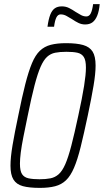

<svg xmlns="http://www.w3.org/2000/svg" viewBox="-20 -906 505 934"><path d="M174 8Q122 8 91 -0.5Q60 -9 45.5 -32.5Q31 -56 31 -100Q31 -140 41 -199.5Q51 -259 69 -344Q87 -434 103 -496.5Q119 -559 135.5 -598.5Q152 -638 174 -659Q196 -680 227 -688Q258 -696 301 -696Q353 -696 384.5 -687Q416 -678 430.5 -655Q445 -632 445 -587Q445 -548 435 -488.5Q425 -429 407 -344Q388 -254 372.5 -191.5Q357 -129 340 -89.5Q323 -50 301 -29Q279 -8 248 0Q217 8 174 8ZM172 -34Q203 -34 225.5 -38.5Q248 -43 265.5 -58.5Q283 -74 297.5 -107Q312 -140 327 -197.5Q342 -255 361 -344Q380 -431 389 -487.5Q398 -544 398 -577Q398 -613 387.5 -629Q377 -645 356.5 -649.5Q336 -654 303 -654Q271 -654 248.5 -649.5Q226 -645 209 -629.5Q192 -614 177.5 -581Q163 -548 148 -490.5Q133 -433 115 -344Q103 -286 94 -241Q85 -196 81 -164Q77 -132 77 -110Q77 -74 87.5 -58.5Q98 -43 119 -38.5Q140 -34 172 -34ZM211 -776Q216 -813 224.5 -834.5Q233 -856 246.5 -865.5Q260 -875 281 -875Q300 -875 316 -867Q332 -859 348 -848Q362 -839 374.5 -832.5Q387 -826 400 -826Q414 -826 421.5 -841Q429 -856 433 -886H465Q462 -852 453 -830Q444 -808 430 -797.5Q416 -787 394 -787Q377 -787 361.5 -794.5Q346 -802 330 -813Q317 -821 303.5 -828.5Q290 -836 275 -836Q262 -836 254.5 -821.5Q247 -807 243 -776Z"/></svg>

Font: Saira Condensed ExtraLight
Style: Italic
Weight: 250
Width: 3
Italic angle: -12°
Designer: Hector Gatti with collaboration of the Omnibus-Type team
Foundry: Omnibus-Type
Version: Version 1.101